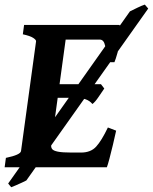

<svg xmlns="http://www.w3.org/2000/svg" viewBox="-25 -723 661 830"><path d="M507.8 -598.1Q504.9 -581.5 497.8 -552Q490.7 -522.5 482.9 -494.6Q475.1 -466.8 469.7 -454.1H431.2Q435.1 -499 429.4 -525.4Q423.8 -551.8 406.7 -551.8H235.4L257.3 -615.2H490.7ZM425.8 -340.3Q416.5 -326.7 401.1 -304Q385.7 -281.2 374.5 -273.4Q362.8 -287.6 344.7 -293.9Q326.7 -300.3 288.6 -300.3H194.8L212.4 -358.9H411.6ZM477.1 -158.2Q471.2 -130.4 463.1 -96.9Q455.1 -63.5 448 -36.6Q440.9 -9.8 437 0H-4.9L0.5 -40.5Q64 -53.7 65.9 -70.3L130.9 -544.4Q131.8 -550.3 118.7 -559.1Q105.5 -567.9 73.7 -574.7L79.1 -615.2H257.3H333.5L328.1 -574.7Q296.4 -567.9 278.3 -564.9Q260.3 -562 259.3 -555.2L196.3 -94.7Q195.3 -85.4 200.7 -78.4Q206.1 -71.3 225.3 -67.4Q244.6 -63.5 284.7 -63.5H325.2Q367.2 -63.5 390.6 -89.1Q414.1 -114.7 441.4 -171.9ZM615.7 -686 88.9 57.1Q83.5 60.1 70.3 66.2Q57.1 72.3 43.7 78.1Q30.3 84 23.4 86.4L10.3 70.3L536.6 -673.8Q549.8 -680.2 568.6 -689.5Q587.4 -698.7 601.1 -703.1Z"/></svg>

Font: Gentium Book Plus
Style: Bold Italic
Weight: 700
Italic angle: -8°
Designer: Victor Gaultney, Annie Olsen, Iska Routamaa, Becca Hirsbrunner
Foundry: SIL International
Version: Version 6.101